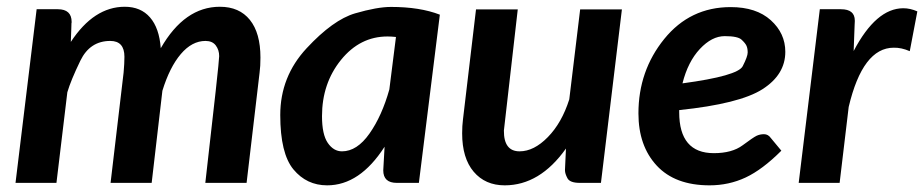

<svg xmlns="http://www.w3.org/2000/svg" viewBox="-20 -541 2734 568"><path d="M587.9 -419.9Q547.9 -419.9 514.9 -381.1Q481.9 -342.3 460.4 -272.5L428.7 0H307.1L345.7 -326.7Q348.1 -353.5 348.1 -373Q348.1 -419.9 306.2 -419.9Q246.1 -419.9 217.8 -361.6Q189.5 -303.2 179.2 -268.1L147 0H25.9L88.4 -513.7H150.9Q191.9 -513.7 191.9 -476.1V-474.6Q191.9 -473.6 191.4 -472.2L190.9 -454.6Q190.4 -438.5 189.5 -417Q257.8 -521 349.1 -521Q396.5 -521 423.8 -489.5Q451.2 -458 455.6 -398.4Q525.9 -521 630.4 -521Q688 -521 719.2 -482.2Q750.5 -443.4 750.5 -370.6Q750.5 -345.2 748 -326.7L709.5 0H587.4Q628.4 -356.9 628.4 -375Q628.4 -393.1 618.4 -406.5Q608.4 -419.9 587.9 -419.9Z M991.7 -93.3Q1036.1 -93.3 1073 -145.8Q1109.9 -198.2 1131.8 -276.4L1151.4 -431.6Q1137.7 -433.1 1126.5 -433.1Q1044.9 -433.1 988.8 -363.8Q932.6 -294.4 932.6 -197.3Q932.6 -143.1 949.7 -118.2Q966.8 -93.3 991.7 -93.3ZM1136.7 -520.5Q1222.2 -520.5 1281.2 -497.6L1219.2 0H1153.8Q1113.8 0 1113.8 -37.1L1117.7 -106.9Q1044.4 7.3 947.8 7.3Q887.2 7.3 848.1 -39.8Q809.1 -86.9 809.1 -200.7Q809.1 -314.5 887.2 -398.4Q965.3 -482.4 1030.5 -501.5Q1095.7 -520.5 1136.7 -520.5Z M1470.7 -154.8Q1470.2 -93.3 1517.1 -93.3Q1559.6 -93.3 1600.8 -135.5Q1642.1 -177.7 1664.1 -247.1L1696.3 -513.2H1819.8L1757.8 0H1695.3Q1666 0 1658.7 -13.7Q1651.4 -27.3 1651.4 -37.1V-39.1L1654.3 -101.6Q1577.1 7.3 1473.1 7.3Q1415.5 7.3 1381.3 -33Q1347.2 -73.2 1347.2 -146.5Q1347.2 -168.9 1349.6 -187.5L1388.2 -513.2H1511.7Q1470.7 -158.2 1470.7 -154.8Z M1999 -294.4Q2162.6 -316.4 2177.2 -345.2Q2191.9 -374 2191.9 -385.7Q2191.9 -397.5 2188.5 -405.3Q2185.1 -413.1 2173.8 -423.6Q2162.6 -434.1 2124 -434.1Q2085.9 -434.1 2050.5 -396.2Q2015.1 -358.4 1999 -294.4ZM2303.2 -387.7Q2303.2 -320.3 2235.6 -277.1Q2168 -233.9 1989.3 -215.3V-209Q1989.3 -87.9 2091.8 -87.9Q2145.5 -87.9 2176.8 -111.1Q2208 -134.3 2218 -139.2Q2228 -144 2240.2 -144Q2252.4 -144 2260.3 -132.8L2291.5 -95.2Q2235.4 -39.1 2185.8 -15.9Q2136.2 7.3 2079.1 7.3Q1977.1 7.3 1922.9 -51Q1868.7 -109.4 1868.7 -205.6Q1868.7 -331.5 1945.1 -425.8Q2021.5 -520 2141.6 -520Q2217.3 -520 2260.3 -481.2Q2303.2 -442.4 2303.2 -387.7Z M2652.3 -516.6Q2672.9 -516.6 2693.8 -507.3L2671.4 -389.6Q2646.5 -400.4 2624 -399.9Q2532.2 -399.9 2490.7 -224.6L2463.9 0H2342.8L2405.3 -513.7H2467.8Q2508.8 -513.7 2508.8 -480V-478Q2508.8 -476.1 2508.3 -467.8Q2507.8 -459.5 2507.3 -441.2Q2506.8 -422.9 2505.4 -390.1Q2571.8 -516.6 2652.3 -516.6Z"/></svg>

Font: Lato-BoldItalic
Style: Bold Italic
Weight: 700
Italic angle: -7°
Designer: Lukasz Dziedzic
Foundry: tyPoland Lukasz Dziedzic
Version: Version 1.104; Western+Polish opensource